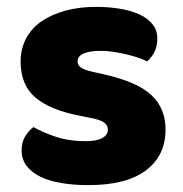

<svg xmlns="http://www.w3.org/2000/svg" viewBox="-20 -522 532 559"><path d="M462 -145Q462 -69 405 -26Q348 17 237 17Q195 17 159 11Q123 5 97.5 -7.5Q72 -20 57.5 -39Q43 -58 43 -84Q43 -108 53 -124.5Q63 -141 77 -152Q106 -136 143.5 -123.5Q181 -111 230 -111Q261 -111 277.5 -120Q294 -129 294 -144Q294 -158 282 -166Q270 -174 242 -179L212 -185Q125 -202 82.5 -238.5Q40 -275 40 -343Q40 -380 56 -410Q72 -440 101 -460Q130 -480 170.5 -491Q211 -502 260 -502Q297 -502 329.5 -496.5Q362 -491 386 -480Q410 -469 424 -451.5Q438 -434 438 -410Q438 -387 429.5 -370.5Q421 -354 408 -343Q400 -348 384 -353.5Q368 -359 349 -363.5Q330 -368 310.5 -371Q291 -374 275 -374Q242 -374 224 -366.5Q206 -359 206 -343Q206 -332 216 -325Q226 -318 254 -312L285 -305Q381 -283 421.5 -244.5Q462 -206 462 -145Z"/></svg>

Font: Baloo Thambi
Style: Regular
Weight: 400
Designer: Aadarsh Rajan and Ek Type
Foundry: Ek Type
Version: Version 1.443;PS 1.000;hotconv 16.6.51;makeotf.lib2.5.65220;